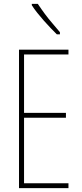

<svg xmlns="http://www.w3.org/2000/svg" viewBox="-20 -970 421 990"><path d="M333 0H78V-714H333V-689H104V-388H320V-363H104V-25H333ZM175 -950Q193 -923 211.5 -898Q230 -873 250 -850Q270 -827 289 -804V-793H273Q259 -807 241.5 -825Q224 -843 206.5 -863Q189 -883 172.5 -903.5Q156 -924 144 -943V-950Z"/></svg>

Font: Noto Sans Khmer ExtraCondensed Thin
Style: Regular
Weight: 250
Width: 2
Designer: Danh Hong and the Monotype Design Team
Foundry: Monotype Imaging Inc.
Version: Version 2.004